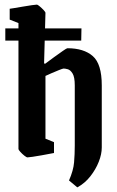

<svg xmlns="http://www.w3.org/2000/svg" viewBox="-20 -672 506 832"><path d="M22 -587V-634Q22 -634 38.5 -636.5Q55 -639 77 -643Q99 -647 117.5 -649.5Q136 -652 140 -652Q143 -652 152 -644.5Q161 -637 169 -628.5Q177 -620 177 -616L171 -397L176 -396Q193 -409 214.5 -424.5Q236 -440 252.5 -451.5Q269 -463 272 -463Q343 -463 382 -429Q421 -395 421 -302V-33Q421 -4 408 29Q395 62 371.5 92Q348 122 315 140L279 110Q298 67 301 31.5Q304 -4 304 -41V-302Q304 -338 294.5 -353.5Q285 -369 273.5 -372Q262 -375 256 -375Q252 -375 236 -368.5Q220 -362 202.5 -354.5Q185 -347 177 -343V-71L214 -56V-9Q214 -9 198 -6Q182 -3 160.5 1Q139 5 121 7.5Q103 10 99 10Q95 10 85.5 2.5Q76 -5 68 -14Q60 -23 60 -26V-572ZM3 -496V-549H333L332 -496Z"/></svg>

Font: Grenze Gotisch SemiBold
Style: Regular
Weight: 600
Designer: Renata Polastri
Foundry: Omnibus-Type
Version: Version 1.001